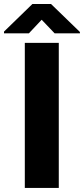

<svg xmlns="http://www.w3.org/2000/svg" viewBox="-65 -921 412 941"><path d="M223.1 -710.9V0H56.6V-710.9ZM185.1 -901.4 326.7 -764.2V-757.8H202.6L139.2 -824.2L76.7 -757.8H-45.4V-766.1L93.8 -901.4Z"/></svg>

Font: Roboto Condensed Black
Style: Regular
Weight: 900
Designer: Christian Robertson
Foundry: Google
Version: Version 3.008; 2023